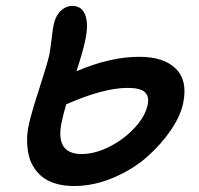

<svg xmlns="http://www.w3.org/2000/svg" viewBox="-20 -663 664 642"><path d="M227.1 -41Q192.4 -41 164.8 -49.6Q137.2 -58.1 119.6 -73Q102.1 -87.9 90.6 -107.4Q79.1 -127 74.7 -150.4Q70.3 -173.8 70.6 -197.3Q70.8 -220.7 76.2 -245.1Q83.5 -280.8 110.8 -365Q138.2 -449.2 145 -480Q148.4 -498.5 152.6 -533.4Q156.7 -568.4 159.2 -579.1Q165 -608.9 182.4 -626Q199.7 -643.1 222.2 -643.1Q254.4 -643.1 265.4 -611.8Q276.4 -580.6 265.1 -528.8Q258.8 -496.1 235.8 -424.8Q348.6 -473.1 445.8 -473.1Q527.3 -473.1 567.6 -433.6Q607.9 -394 592.8 -319.8Q584.5 -276.9 551.8 -228.5Q519 -180.2 471.4 -138.2Q423.8 -96.2 358.6 -68.6Q293.5 -41 227.1 -41ZM186 -253.9Q164.1 -147.9 252.9 -147.9Q297.4 -147.9 346.2 -172.6Q395 -197.3 430.7 -236.1Q466.3 -274.9 474.1 -314Q479.5 -341.8 463.6 -355.5Q447.8 -369.1 407.2 -369.1Q325.7 -369.1 201.2 -314Q191.4 -279.8 186 -253.9Z"/></svg>

Font: Shantell Sans Irregular
Style: Italic
Weight: 500
Italic angle: -11.31°
Designer: Stephen Nixon, Anya Danilova, Shantell Martin
Foundry: Arrow Type
Version: Version 1.006;[9816181b4]